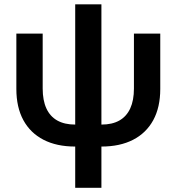

<svg xmlns="http://www.w3.org/2000/svg" viewBox="-20 -681 832 905"><path d="M334.5 9.8Q247.1 9.8 185.1 -22.2Q123 -54.2 90.1 -114.7Q57.1 -175.3 57.1 -261.7V-522.5H181.2V-263.7Q181.2 -208 198.5 -170.2Q215.8 -132.3 250 -113Q284.2 -93.8 334.5 -93.8H458Q508.8 -93.8 542.7 -113Q576.7 -132.3 594 -170.2Q611.3 -208 611.3 -263.7V-522.5H735.4V-261.7Q735.4 -175.3 702.4 -114.7Q669.4 -54.2 607.4 -22.2Q545.4 9.8 458 9.8ZM334.5 204.1V-660.6H458V204.1Z"/></svg>

Font: Inter 28pt SemiBold
Style: Regular
Weight: 600
Designer: Rasmus Andersson
Foundry: rsms
Version: Version 4.001;git-66647c0bb